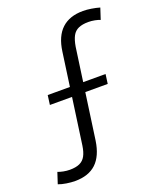

<svg xmlns="http://www.w3.org/2000/svg" viewBox="-206 -797 817 992"><g transform="rotate(-20 202.5 -301.0)"><path d="M34 105Q12 105 -13.5 101Q-39 97 -57 90L-37 29Q-25 34 -7 37.5Q11 41 28 41Q61 41 82 31.5Q103 22 114.5 1Q126 -20 131 -54L200 -546Q211 -627 254 -667Q297 -707 371 -707Q392 -707 417 -703Q442 -699 462 -693L442 -632Q431 -637 413 -640.5Q395 -644 378 -644Q345 -644 323.5 -634.5Q302 -625 290.5 -603.5Q279 -582 273 -546L204 -55Q192 26 150 65.5Q108 105 34 105ZM52 -361H370L363 -309H45Z"/></g></svg>

Font: Pathway Extreme SemiCondensed Light
Style: Italic
Weight: 300
Width: 4
Italic angle: -8°
Version: Version 1.001;gftools[0.9.26]